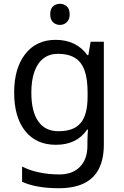

<svg xmlns="http://www.w3.org/2000/svg" viewBox="-20 -757 655 1017"><path d="M275 -546Q328 -546 370.5 -526Q413 -506 443 -465H448L460 -536H530V9Q530 85 504 136.5Q478 188 425 214Q372 240 290 240Q232 240 183.5 231.5Q135 223 97 206V125Q135 145 186 156Q237 167 295 167Q364 167 403.5 126.5Q443 86 443 16V-5Q443 -17 444 -39.5Q445 -62 446 -71H442Q414 -30 372.5 -10Q331 10 276 10Q172 10 113.5 -63Q55 -136 55 -267Q55 -395 113.5 -470.5Q172 -546 275 -546ZM287 -472Q242 -472 210.5 -448Q179 -424 162.5 -378Q146 -332 146 -266Q146 -167 182.5 -114.5Q219 -62 289 -62Q330 -62 359 -72.5Q388 -83 407 -105.5Q426 -128 435 -163Q444 -198 444 -246V-267Q444 -340 427.5 -385Q411 -430 376 -451Q341 -472 287 -472ZM298 -737Q318 -737 333.5 -723.5Q349 -710 349 -681Q349 -653 333.5 -639Q318 -625 298 -625Q276 -625 261 -639Q246 -653 246 -681Q246 -710 261 -723.5Q276 -737 298 -737Z"/></svg>

Font: lguzrati15
Style: Book
Weight: 400
Designer: Jelle Bosma - Monotype Design Team, Universal Thirst
Foundry: Monotype Imaging Inc.
Version: Version 2.106